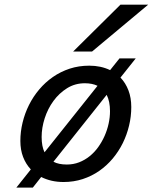

<svg xmlns="http://www.w3.org/2000/svg" viewBox="-20 -786 670 842"><path d="M352.1 -420.9Q309.1 -420.9 274.2 -399.2Q239.3 -377.4 214.4 -343.3Q189.5 -309.1 176 -267.3Q162.6 -225.6 162.6 -185.5Q162.6 -144 175.3 -118.2L407.7 -409.7Q384.3 -420.9 352.1 -420.9ZM462.4 -298.3Q462.4 -341.3 447.8 -370.1L214.4 -76.7Q237.3 -64.5 272.9 -64.5Q301.8 -64.5 326.9 -74.2Q352.1 -84 373.3 -101.1Q394.5 -118.2 410.9 -141.1Q427.2 -164.1 438.7 -189.9Q450.2 -215.8 456.3 -243.7Q462.4 -271.5 462.4 -298.3ZM575.2 -529.8 508.3 -445.8Q530.8 -422.4 543.2 -389.9Q555.7 -357.4 555.7 -316.4Q555.7 -275.4 546.1 -235.4Q536.6 -195.3 518.6 -158.7Q500.5 -122.1 474.4 -90.8Q448.2 -59.6 415.3 -36.6Q382.3 -13.7 342.8 -0.7Q303.2 12.2 258.8 12.2Q231 12.2 206.5 6.6Q182.1 1 160.6 -9.8L124 36.6H51.8L115.2 -43Q93.3 -66.4 81.3 -97.7Q69.3 -128.9 69.3 -168Q69.3 -208.5 79.1 -248.8Q88.9 -289.1 107.2 -325.7Q125.5 -362.3 152.1 -393.8Q178.7 -425.3 212.2 -448.5Q245.6 -471.7 285.6 -484.9Q325.7 -498 371.6 -498Q422.4 -498 462.9 -478.5L503.9 -529.8ZM629.9 -765.6 383.8 -560.1H300.8L508.3 -765.6Z"/></svg>

Font: Andika New Basic
Style: Italic
Weight: 400
Italic angle: -14°
Designer: Victor Gaultney, Annie Olsen, Julie Remington, Don Collingsworth, Eric Hays
Foundry: SIL International
Version: Version 5.500